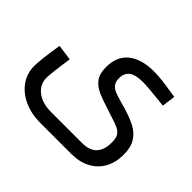

<svg xmlns="http://www.w3.org/2000/svg" viewBox="-159 -740 1229 1229"><g transform="rotate(45 455.0 -126.0)"><path d="M40 18Q40 -39 64 -188L171 -173Q149 -27 149 16Q149 75 197 112.5Q245 150 323 150H606Q738 150 738 12Q738 -24 727.5 -43.5Q717 -63 691 -76Q665 -89 608 -106Q510 -137 465.5 -156Q421 -175 395.5 -208.5Q370 -242 370 -302Q370 -400 432.5 -450Q495 -500 608 -500Q642 -500 685.5 -495Q729 -490 814 -476L802 -385Q652 -402 605 -402Q540 -402 509.5 -379.5Q479 -357 479 -311Q479 -279 493 -261Q507 -243 531.5 -233Q556 -223 606 -209L639 -200Q710 -179 754 -155Q798 -131 822.5 -90.5Q847 -50 847 14Q847 84 818.5 136.5Q790 189 735.5 218.5Q681 248 606 248H323Q244 248 179 218.5Q114 189 77 136.5Q40 84 40 18Z"/></g></svg>

Font: Cairo SemiBold
Style: Regular
Weight: 600
Designer: Mohamed Gaber, Accademia di Belle Arti di Urbino and others
Foundry: Kief Type Foundry, Accademia di Belle Arti di Urbino and others
Version: Version 3.011